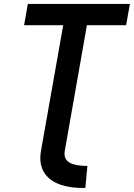

<svg xmlns="http://www.w3.org/2000/svg" viewBox="-20 -745 678 972"><path d="M300 -617.5H102L121 -725H637.5L618.5 -617.5H420L314 -15.5L308 17.5Q306.5 26 306.5 33Q306.5 64.5 335 79.8Q363.5 95 422.5 95L412 206.5Q339.5 208 288.5 190.8Q237.5 173.5 210.8 138.8Q184 104 184 54.5Q184 40.5 187.5 18.5L193.5 -15.5Z"/></svg>

Font: JuliaMono ExtraBoldItalic
Style: Regular
Weight: 800
Italic angle: -9°
Monospace: yes
Designer: cormullion
Foundry: corm
Version: Version 0.049; ttfautohint (v1.8.4)